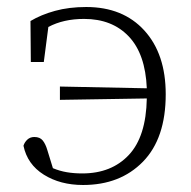

<svg xmlns="http://www.w3.org/2000/svg" viewBox="-20 -515 546 548"><path d="M217 13Q152 13 105 -16.5Q58 -46 47 -99Q50 -109 58 -116.5Q66 -124 78 -124Q94 -124 102 -114Q110 -104 115 -87L131 -35Q150 -27 170.5 -23.5Q191 -20 215 -20Q298 -20 347.5 -72.5Q397 -125 399 -234L151 -230V-268L399 -263Q395 -361 347.5 -411Q300 -461 220 -461Q161 -461 118 -438L105 -338H68L67 -455Q97 -473 137 -484Q177 -495 226 -495Q331 -495 392 -428Q453 -361 453 -246Q453 -120 388 -53.5Q323 13 217 13Z"/></svg>

Font: Source Serif 4 SmText Light
Style: Regular
Weight: 300
Designer: Frank Grießhammer
Foundry: Adobe
Version: Version 4.005;hotconv 1.1.0;makeotfexe 2.6.0